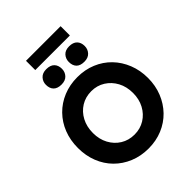

<svg xmlns="http://www.w3.org/2000/svg" viewBox="-288 -1212 1377 1377"><g transform="rotate(-45 400.5 -523.5)"><path d="M401 10Q324 10 258.5 -17Q193 -44 145 -92.5Q97 -141 71 -207Q45 -273 45 -351Q45 -430 71 -496Q97 -562 145 -611Q193 -660 258.5 -687Q324 -714 401 -714Q478 -714 543 -687Q608 -660 655.5 -611Q703 -562 729.5 -495.5Q756 -429 756 -351Q756 -274 729.5 -208Q703 -142 655.5 -93Q608 -44 543 -17Q478 10 401 10ZM401 -132Q459 -132 505 -160.5Q551 -189 577.5 -238.5Q604 -288 604 -351Q604 -415 577.5 -464.5Q551 -514 505 -543Q459 -572 401 -572Q342 -572 296 -543.5Q250 -515 223.5 -465Q197 -415 197 -351Q197 -288 223.5 -238.5Q250 -189 296 -160.5Q342 -132 401 -132ZM516 -756Q475 -756 455 -776.5Q435 -797 435 -834Q435 -866 455.5 -889Q476 -912 516 -912Q556 -912 576.5 -891Q597 -870 597 -834Q597 -802 576 -779Q555 -756 516 -756ZM284 -756Q244 -756 223.5 -776.5Q203 -797 203 -834Q203 -866 224 -889Q245 -912 284 -912Q325 -912 345.5 -891Q366 -870 366 -834Q366 -802 345 -779Q324 -756 284 -756ZM224 -963V-1057H575V-963Z"/></g></svg>

Font: Readex Pro SemiBold
Style: Regular
Weight: 600
Designer: Bonnie Shaver-Troup, Thomas Jockin
Foundry: Lexend
Version: Version 1.204; ttfautohint (v1.8.4.7-5d5b)